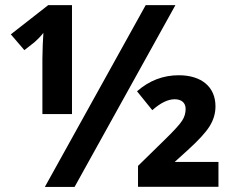

<svg xmlns="http://www.w3.org/2000/svg" viewBox="-20 -734 921 754"><path d="M262.7 -713.9H169.4L22.5 -599.1L75.7 -537.1L113.8 -566.9C129.4 -580.6 141.6 -593.3 150.4 -605L147.9 -558.6L146.5 -503.9V-286.1H262.7ZM552.2 -713.9 156.2 0H272.9L668.9 -713.9ZM837.9 -98.1H666L717.3 -144.5C759.3 -182.6 788.1 -213.9 803.2 -238.3C818.4 -262.7 826.2 -288.6 826.2 -316.4C826.2 -392.6 771.5 -438.5 682.1 -438.5C620.6 -438.5 565.9 -417.5 518.1 -375.5L578.1 -301.3C610.4 -330.1 639.6 -344.2 666 -344.2C691.9 -344.2 709 -331.1 709 -306.2C709 -290 704.6 -274.4 695.3 -260.3C686 -245.6 664.6 -222.2 631.3 -189.5L522 -82.5V-0.5H837.9Z"/></svg>

Font: Sahel
Style: Bold
Weight: 700
Foundry: Saber Rastikerdar (saber.rastikerdar@gmail.com)
Version: Version 3.4.0